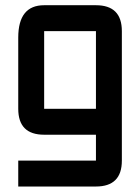

<svg xmlns="http://www.w3.org/2000/svg" viewBox="-20 -508 528 724"><path d="M341.8 195.3H48.8V97.7H341.8V0H146.5Q48.8 0 48.8 -97.7V-366.2Q48.8 -488.3 146.5 -488.3H341.8Q439.5 -488.3 439.5 -390.6V97.7Q439.5 195.3 341.8 195.3ZM146.5 -97.7H341.8V-390.6H146.5Z"/></svg>

Font: BabelStone Runic Short Twig
Style: Regular
Weight: 400
Designer: Andrew West
Foundry: BabelStone
Version: Version 3.003;March 14, 2022